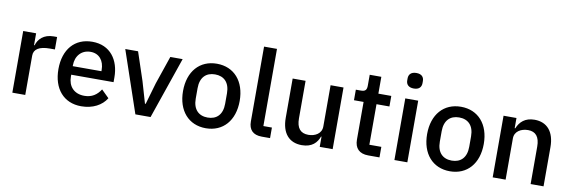

<svg xmlns="http://www.w3.org/2000/svg" viewBox="-54 -1164 4739 1595"><g transform="rotate(10 2316.0 -366.0)"><path d="M187 0V-332C187 -387 234 -415 321 -415H364V-520H335C252 -520 207 -473 192 -420H187V-520H78V0Z M660 12C757 12 833 -29 872 -93L808 -156C777 -108 735 -78 671 -78C583 -78 534 -135 534 -215V-232H891V-273C891 -417 813 -532 660 -532C512 -532 421 -426 421 -260C421 -94 512 12 660 12ZM660 -447C732 -447 776 -394 776 -314V-304H534V-311C534 -391 584 -447 660 -447Z M1244 0 1423 -520H1319L1238 -283L1185 -101H1179L1126 -283L1047 -520H939L1116 0Z M1711 12C1856 12 1950 -94 1950 -260C1950 -426 1856 -532 1711 -532C1566 -532 1472 -426 1472 -260C1472 -94 1566 12 1711 12ZM1711 -78C1636 -78 1587 -124 1587 -216V-304C1587 -396 1636 -442 1711 -442C1786 -442 1835 -396 1835 -304V-216C1835 -124 1786 -78 1711 -78Z M2252 0V-89H2180V-740H2071V-108C2071 -40 2107 0 2182 0Z M2671 0H2780V-520H2671V-172C2671 -111 2616 -82 2560 -82C2493 -82 2460 -122 2460 -203V-520H2351V-189C2351 -60 2413 12 2521 12C2608 12 2648 -34 2667 -86H2671Z M3175 0V-89H3074V-431H3183V-520H3074V-662H2976V-571C2976 -535 2964 -520 2928 -520H2884V-431H2965V-113C2965 -41 3004 0 3080 0Z M3356 -613C3401 -613 3420 -637 3420 -670V-687C3420 -720 3401 -744 3356 -744C3311 -744 3291 -720 3291 -687V-670C3291 -637 3311 -613 3356 -613ZM3301 0H3410V-520H3301Z M3770 12C3915 12 4009 -94 4009 -260C4009 -426 3915 -532 3770 -532C3625 -532 3531 -426 3531 -260C3531 -94 3625 12 3770 12ZM3770 -78C3695 -78 3646 -124 3646 -216V-304C3646 -396 3695 -442 3770 -442C3845 -442 3894 -396 3894 -304V-216C3894 -124 3845 -78 3770 -78Z M4239 0V-348C4239 -409 4295 -438 4352 -438C4417 -438 4450 -397 4450 -316V0H4559V-330C4559 -459 4497 -532 4390 -532C4310 -532 4267 -490 4244 -434H4239V-520H4130V0Z"/></g></svg>

Font: IBMKR Medm
Style: Regular
Weight: 500
Designer: Mike Abbink; Paul van der Laan; Pieter van Rosmalen; Wujin Sim; Chorong Kim; Dohee Lee;
Foundry: Sandoll Inc.
Version: Version 1.002